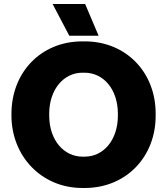

<svg xmlns="http://www.w3.org/2000/svg" viewBox="-20 -921 832 956"><path d="M325 -743H471L404 -901H242ZM37 -346C37 -144 186 15 390 15H402C608 15 755 -140 755 -344V-356C755 -561 608 -715 402 -715H390C183 -715 37 -560 37 -354ZM225 -346V-354C225 -478 299 -559 390 -559H401C494 -559 567 -478 567 -354V-346C567 -222 494 -141 402 -141H391C299 -141 225 -222 225 -346Z"/></svg>

Font: Fixel Display ExtraBold
Style: Regular
Weight: 800
Designer: AlfaBravo + MacPaw
Foundry: Kyrylo Tkachov, Marchela Mozhyna, Serhii Makarenko, Maria Weinstein, Zakhar Kryvoshyya
Version: Version 1.211